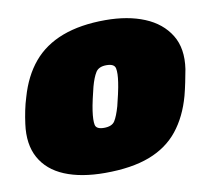

<svg xmlns="http://www.w3.org/2000/svg" viewBox="-65 -605 771 689"><g transform="rotate(-10 320.5 -260.0)"><path d="M265 10Q178 10 118 -15Q58 -40 30.5 -90Q3 -140 13 -213Q16 -236 21 -260.5Q26 -285 33 -307Q54 -381 95.5 -430.5Q137 -480 203 -505Q269 -530 360 -530Q442 -530 502.5 -505Q563 -480 593.5 -430.5Q624 -381 613 -307Q609 -285 604 -260.5Q599 -236 593 -213Q573 -140 533 -90Q493 -40 427.5 -15Q362 10 265 10ZM289 -150Q318 -150 328.5 -166.5Q339 -183 349 -218Q353 -233 359 -260Q365 -287 367 -302Q372 -335 368.5 -352.5Q365 -370 336 -370Q308 -370 297 -352.5Q286 -335 277 -302Q273 -287 267 -260Q261 -233 259 -218Q254 -183 257.5 -166.5Q261 -150 289 -150Z"/></g></svg>

Font: Rubik Light Black
Style: Italic
Weight: 900
Italic angle: -12°
Version: Version 2.104